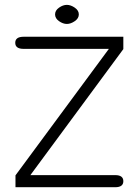

<svg xmlns="http://www.w3.org/2000/svg" viewBox="-20 -785 582 805"><path d="M210.9 -724.6Q210.9 -741.2 227.5 -752.9Q244.1 -764.6 260.3 -764.6Q276.4 -764.6 293.5 -752.9Q310.5 -741.2 310.5 -724.6Q310.5 -708 293.5 -696.3Q276.4 -684.6 260.3 -684.6Q244.1 -684.6 227.5 -696.3Q210.9 -708 210.9 -724.6ZM44.9 0V-49.8L436.5 -580.1H79.1Q43.9 -580.1 43.9 -605.5Q43.9 -630.9 79.1 -630.9H497.1V-579.1L107.4 -50.8H462.9Q497.1 -50.8 497.1 -25.4Q497.1 0 462.9 0Z"/></svg>

Font: Jura
Style: Book
Weight: 400
Version: Version 2.5